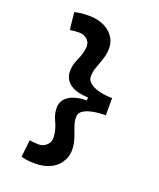

<svg xmlns="http://www.w3.org/2000/svg" viewBox="-162 -893 909 1096"><g transform="rotate(20 293.0 -345.0)"><path d="M187.5 104.5Q157.2 104.5 137 101.8Q116.7 99.1 99.6 94.7L111.3 -9.8Q126.5 -7.8 140.6 -6.3Q154.8 -4.9 166.5 -4.9Q198.2 -4.9 219.2 -28.8Q240.2 -52.7 231.4 -97.2Q225.1 -131.8 208.7 -165.8Q192.4 -199.7 192.4 -238.3Q192.4 -282.7 231.4 -308.6Q270.5 -334.5 339.8 -335.4V-354Q270.5 -355 231.4 -382.6Q192.4 -410.2 192.4 -460Q192.4 -497.1 208.3 -531.2Q224.1 -565.4 231.4 -601.1Q240.2 -641.6 219.2 -663.1Q198.2 -684.6 166.5 -684.6Q154.8 -684.6 140.6 -683.3Q126.5 -682.1 111.3 -679.7L99.6 -784.2Q116.7 -788.6 137 -791.3Q157.2 -793.9 187.5 -793.9Q240.7 -793.9 282 -773.7Q323.2 -753.4 343.8 -715.1Q364.3 -676.8 354.5 -622.1Q350.1 -597.2 340.6 -573Q331.1 -548.8 322.8 -523.9Q314.5 -499 314.5 -471.7Q314.5 -447.3 336.9 -430.7Q359.4 -414.1 395.3 -405.5Q431.2 -397 470.7 -397V-292.5Q430.2 -292.5 394.5 -285.9Q358.9 -279.3 336.7 -264.9Q314.5 -250.5 314.5 -226.6Q314.5 -200.2 322.8 -175.3Q331.1 -150.4 340.6 -126Q350.1 -101.6 354.5 -76.2Q364.3 -19.5 343.8 21Q323.2 61.5 282 83Q240.7 104.5 187.5 104.5Z"/></g></svg>

Font: Cascadia Code SemiBold
Style: Regular
Weight: 600
Monospace: yes
Designer: Aaron Bell
Foundry: Saja Typeworks
Version: Version 2404.023; ttfautohint (v1.8.4)